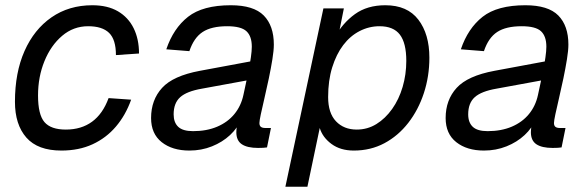

<svg xmlns="http://www.w3.org/2000/svg" viewBox="-20 -562 2243 732"><path d="M214 12Q124 12 80.5 -37.5Q37 -87 37 -174Q37 -285 73.5 -367.5Q110 -450 176.5 -496Q243 -542 332 -542Q390 -542 429.5 -519Q469 -496 489.5 -454.5Q510 -413 510 -358L422 -352Q422 -411 396 -436.5Q370 -462 316 -462Q260 -462 217 -425.5Q174 -389 149.5 -329Q125 -269 125 -198Q125 -125 149.5 -96.5Q174 -68 231 -68Q290 -68 331 -98Q372 -128 394 -188L480 -182Q459 -123 422 -79.5Q385 -36 333 -12Q281 12 214 12Z M941 -259 750 -224Q692 -214 667 -191.5Q642 -169 642 -126Q642 -95 659.5 -78.5Q677 -62 716 -62Q768 -62 808 -79Q848 -96 873.5 -127Q899 -158 908 -200Q911 -215 916.5 -239.5Q922 -264 927.5 -291.5Q933 -319 936.5 -343.5Q940 -368 940 -384Q940 -424 919.5 -443Q899 -462 846 -462Q786 -462 752.5 -440Q719 -418 702 -367L614 -374Q641 -454 697 -498Q753 -542 860 -542Q947 -542 985.5 -503Q1024 -464 1024 -392Q1024 -370 1018.5 -336Q1013 -302 1005 -263.5Q997 -225 988.5 -189Q980 -153 974.5 -127Q969 -101 969 -93Q969 -83 974.5 -78.5Q980 -74 992 -74H1013L998 0Q993 1 983.5 1.5Q974 2 964 2Q923 2 902 -12Q881 -26 881 -58Q881 -69 883.5 -82Q886 -95 890 -110L900 -108Q886 -74 857 -47Q828 -20 788 -4Q748 12 702 12Q637 12 596.5 -20Q556 -52 556 -112Q556 -181 598 -227Q640 -273 742 -292L957 -332Z M1068 150 1213 -530H1291L1267 -410L1255 -418Q1286 -474 1333 -508Q1380 -542 1449 -542Q1533 -542 1575 -487Q1617 -432 1617 -342Q1617 -271 1596 -207Q1575 -143 1536.5 -93.5Q1498 -44 1445.5 -16Q1393 12 1329 12Q1278 12 1244 -13Q1210 -38 1199 -74L1152 150ZM1340 -68Q1381 -68 1415 -89Q1449 -110 1475 -146.5Q1501 -183 1515 -230.5Q1529 -278 1529 -330Q1529 -398 1504.5 -430Q1480 -462 1427 -462Q1387 -462 1351 -443.5Q1315 -425 1288.5 -390Q1262 -355 1246.5 -305Q1231 -255 1231 -192Q1231 -131 1261 -99.5Q1291 -68 1340 -68Z M2064 -259 1873 -224Q1815 -214 1790 -191.5Q1765 -169 1765 -126Q1765 -95 1782.5 -78.5Q1800 -62 1839 -62Q1891 -62 1931 -79Q1971 -96 1996.5 -127Q2022 -158 2031 -200Q2034 -215 2039.5 -239.5Q2045 -264 2050.5 -291.5Q2056 -319 2059.5 -343.5Q2063 -368 2063 -384Q2063 -424 2042.5 -443Q2022 -462 1969 -462Q1909 -462 1875.5 -440Q1842 -418 1825 -367L1737 -374Q1764 -454 1820 -498Q1876 -542 1983 -542Q2070 -542 2108.5 -503Q2147 -464 2147 -392Q2147 -370 2141.5 -336Q2136 -302 2128 -263.5Q2120 -225 2111.5 -189Q2103 -153 2097.5 -127Q2092 -101 2092 -93Q2092 -83 2097.5 -78.5Q2103 -74 2115 -74H2136L2121 0Q2116 1 2106.5 1.5Q2097 2 2087 2Q2046 2 2025 -12Q2004 -26 2004 -58Q2004 -69 2006.5 -82Q2009 -95 2013 -110L2023 -108Q2009 -74 1980 -47Q1951 -20 1911 -4Q1871 12 1825 12Q1760 12 1719.5 -20Q1679 -52 1679 -112Q1679 -181 1721 -227Q1763 -273 1865 -292L2080 -332Z"/></svg>

Font: Geist
Style: Italic
Weight: 400
Italic angle: -12°
Designer: Basement.studio, Andrés Briganti, Mateo Zaragoza
Foundry: Basement.studio, Vercel, Andrés Briganti, Guido Ferreyra, Mateo Zaragoza
Version: Version 1.500